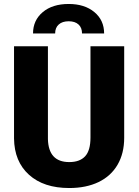

<svg xmlns="http://www.w3.org/2000/svg" viewBox="-20 -946 705 976"><path d="M611.3 -710.9V-245.6Q611.3 -166.5 577.6 -108.6Q543.9 -50.8 481 -20.5Q418 9.8 332 9.8Q202.1 9.8 127.4 -57.6Q52.7 -125 51.3 -242.2V-710.9H223.6V-238.8Q226.6 -122.1 332 -122.1Q385.3 -122.1 412.6 -151.4Q439.9 -180.7 439.9 -246.6V-710.9ZM397 -775.9Q397 -805.2 379.2 -821.5Q361.3 -837.9 329.1 -837.9Q296.9 -837.9 278.6 -821.5Q260.3 -805.2 260.3 -775.9H147.9Q147.9 -842.8 197.3 -884.3Q246.6 -925.8 329.1 -925.8Q410.2 -925.8 459.7 -884.5Q509.3 -843.3 509.3 -775.9Z"/></svg>

Font: Roboto Black
Style: Regular
Weight: 900
Designer: Google
Version: Version 2.134; 2016